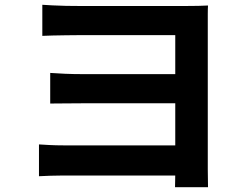

<svg xmlns="http://www.w3.org/2000/svg" viewBox="-20 -746 1040 803"><path d="M157 -726Q173 -725 200 -723.5Q227 -722 256 -721.5Q285 -721 308 -721Q333 -721 369.5 -721Q406 -721 448 -721Q490 -721 535 -721Q580 -721 622.5 -721Q665 -721 701 -721Q737 -721 763 -721Q786 -721 810.5 -721.5Q835 -722 850 -723Q849 -711 849 -687.5Q849 -664 849 -642Q849 -630 849 -587.5Q849 -545 849 -485Q849 -425 849 -358Q849 -291 849 -226.5Q849 -162 849 -112Q849 -62 849 -38Q849 -22 849.5 0Q850 22 850 37H712Q712 27 712.5 11.5Q713 -4 713 -21Q713 -38 713 -50Q713 -81 713 -131Q713 -181 713 -239.5Q713 -298 713 -356.5Q713 -415 713 -466.5Q713 -518 713 -553.5Q713 -589 713 -599Q701 -599 673.5 -599Q646 -599 609 -599Q572 -599 530 -599Q488 -599 446.5 -599Q405 -599 369 -599Q333 -599 308 -599Q285 -599 255.5 -598.5Q226 -598 199.5 -597.5Q173 -597 157 -596ZM190 -441Q216 -439 251.5 -437.5Q287 -436 322 -436Q338 -436 375 -436Q412 -436 460.5 -436Q509 -436 560.5 -436Q612 -436 658 -436Q704 -436 736 -436Q768 -436 776 -436V-314Q768 -314 736 -314Q704 -314 658 -314Q612 -314 560.5 -314Q509 -314 460.5 -314Q412 -314 375.5 -314Q339 -314 323 -314Q288 -314 250 -313.5Q212 -313 190 -313ZM143 -142Q159 -141 186 -139.5Q213 -138 247 -138Q266 -138 308.5 -138Q351 -138 406 -138Q461 -138 520 -138Q579 -138 633 -138Q687 -138 725.5 -138Q764 -138 777 -138V-12Q760 -12 720 -12Q680 -12 626.5 -12Q573 -12 515 -12Q457 -12 403 -12Q349 -12 307 -12Q265 -12 246 -12Q220 -12 190 -11Q160 -10 143 -9Z"/></svg>

Font: Noto Sans SC
Style: Bold
Weight: 700
Designer: Ryoko NISHIZUKA  (kana, bopomofo & ideographs); Paul D. Hunt (Latin, Greek & Cyrillic); Sandoll Communications , Soo-you
Foundry: Adobe
Version: Version 2.004-H2;hotconv 1.0.118;makeotfexe 2.5.65603